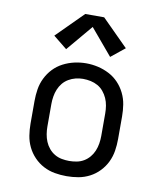

<svg xmlns="http://www.w3.org/2000/svg" viewBox="-86 -842 773 920"><g transform="rotate(10 300.0 -382.5)"><path d="M300 8Q271 8 242.5 3Q214 -2 188 -15.5Q162 -29 141.5 -50.5Q121 -72 108.5 -98Q96 -124 91.5 -152.5Q87 -181 87 -210V-320Q87 -349 91.5 -377.5Q96 -406 109 -432.5Q122 -459 142 -480Q162 -501 188 -514.5Q214 -528 242.5 -534.5Q271 -541 300 -541Q329 -541 357.5 -534.5Q386 -528 412 -514.5Q438 -501 458 -480Q478 -459 491 -432.5Q504 -406 508.5 -377.5Q513 -349 513 -320V-210Q513 -181 508.5 -152.5Q504 -124 491.5 -98Q479 -72 458.5 -50.5Q438 -29 412 -15.5Q386 -2 357.5 3Q329 8 300 8ZM300 -66Q318 -66 336.5 -69.5Q355 -73 371 -82.5Q387 -92 399 -106.5Q411 -121 418 -138Q425 -155 428 -173.5Q431 -192 431 -210V-320Q431 -339 428 -357.5Q425 -376 417.5 -393Q410 -410 398 -424.5Q386 -439 370 -448Q354 -457 335.5 -461Q317 -465 298 -465Q280 -465 262 -460.5Q244 -456 228 -446.5Q212 -437 200.5 -423Q189 -409 182 -392Q175 -375 172 -356.5Q169 -338 169 -320V-210Q169 -192 172 -173.5Q175 -155 182 -138Q189 -121 201 -106.5Q213 -92 229 -82.5Q245 -73 263.5 -69.5Q282 -66 300 -66ZM193 -591 126 -645 254 -773H346L474 -645L407 -591L300 -718Z"/></g></svg>

Font: Iosevka Slab Extended
Style: Regular
Weight: 400
Width: 7
Monospace: yes
Designer: Belleve Invis
Foundry: Belleve Invis
Version: Version 11.1.1; ttfautohint (v1.8.3)